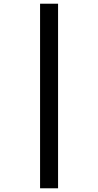

<svg xmlns="http://www.w3.org/2000/svg" viewBox="-20 -782 529 1035"><path d="M196 -762H293V233H196Z"/></svg>

Font: Noto Sans Georgian SemiCondensed SemiBold
Style: Regular
Weight: 600
Width: 4
Designer: Monotype Design Team, Akaki Razmadze
Foundry: Google LLC
Version: Version 2.005; ttfautohint (v1.8.4.7-5d5b)